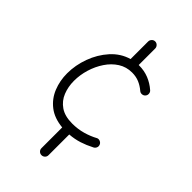

<svg xmlns="http://www.w3.org/2000/svg" viewBox="-261 -755 1045 1045"><g transform="rotate(45 261.5 -232.5)"><path d="M279.3 205.1Q268.1 205.1 260.3 197.3Q252.4 189.5 252.4 178.2V18.6Q186.5 12.2 144.8 -20.3Q103 -52.7 83 -102.3Q63 -151.9 63 -208.5Q63 -271.5 85.7 -333.7Q108.4 -396 150.9 -443.4Q193.4 -490.7 252.4 -507.8V-642.6Q252.4 -653.8 260.3 -662.1Q268.1 -670.4 279.3 -670.4Q290.5 -670.4 298.6 -662.1Q306.6 -653.8 306.6 -642.6V-516.1Q308.1 -516.1 309.6 -516.1Q350.1 -516.1 384.5 -502.2Q418.9 -488.3 447.3 -463.4Q455.6 -456.5 456.5 -445.1Q457.5 -433.6 450.2 -425.3Q443.4 -417 431.9 -416Q420.4 -415 412.1 -422.4Q390.6 -440.9 365.7 -451.4Q340.8 -461.9 310.5 -461.9Q266.6 -461.9 231.2 -439.5Q195.8 -417 170.7 -379.4Q145.5 -341.8 131.8 -296.6Q118.2 -251.5 118.2 -206.1Q118.2 -160.6 133.8 -121.6Q149.4 -82.5 184.1 -58.6Q218.8 -34.7 275.9 -34.7Q319.3 -34.7 357.7 -45.7Q396 -56.6 428.7 -74.7Q439 -78.6 449.5 -73.5Q460 -68.4 463.4 -58.1Q467.3 -47.4 462.2 -37.4Q457 -27.3 446.8 -23.4Q414.1 -6.3 379.9 4.6Q345.7 15.6 306.6 18.6V178.2Q306.6 189.5 298.6 197.3Q290.5 205.1 279.3 205.1Z"/></g></svg>

Font: Mikhak-FD Light
Style: Regular
Weight: 300
Designer: Amin Abedi
Version: Version 3.2